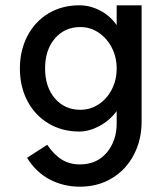

<svg xmlns="http://www.w3.org/2000/svg" viewBox="-20 -486 630 724"><path d="M420 -228Q420 -270 402 -305.5Q384 -341 352.5 -362.5Q321 -384 283 -384Q224 -384 187 -341Q150 -298 150 -228Q150 -158 187 -115Q224 -72 283 -72Q321 -72 352.5 -93Q384 -114 402 -149.5Q420 -185 420 -228ZM281 218Q220 218 168 191Q116 164 82 109L158 60Q184 98 213.5 116Q243 134 281 134Q345 134 382.5 89.5Q420 45 420 -21V-67Q393 -31 354.5 -10.5Q316 10 279 10Q214 10 163 -20.5Q112 -51 83.5 -105Q55 -159 55 -228Q55 -296 83.5 -350.5Q112 -405 163 -435.5Q214 -466 279 -466Q320 -466 358 -446Q396 -426 420 -391V-466H514V-27Q514 41 485 97Q456 153 403 185.5Q350 218 281 218Z"/></svg>

Font: SUITE SemiBold
Style: Regular
Weight: 600
Designer: Sun
Foundry: Sun
Version: Version 2.040